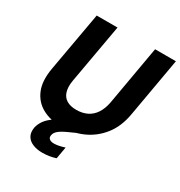

<svg xmlns="http://www.w3.org/2000/svg" viewBox="-208 -844 1126 1199"><g transform="rotate(30 355.0 -244.0)"><path d="M295 12Q216 12 157.5 -19.5Q99 -51 72.5 -114Q46 -177 63 -273L139 -700H289L213 -272Q205 -225 215 -192Q225 -159 252 -142.5Q279 -126 322 -126Q366 -126 399.5 -142.5Q433 -159 454.5 -192Q476 -225 485 -272L560 -700H710L635 -273Q618 -177 567.5 -114Q517 -51 445.5 -19.5Q374 12 295 12ZM272 212Q234 212 204 200Q174 188 159.5 163.5Q145 139 151 102Q157 74 175 48Q193 22 230 -2.5Q267 -27 330 -52L377 -71L396 -2L343 22Q304 40 286.5 55.5Q269 71 266 89Q262 106 273 116Q284 126 307 126Q322 126 342 122Q362 118 383 111L368 197Q347 204 322.5 208Q298 212 272 212Z"/></g></svg>

Font: DM Sans 9pt Black
Style: Italic
Weight: 900
Italic angle: -10°
Version: Version 4.004;gftools[0.9.30]